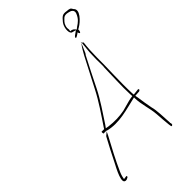

<svg xmlns="http://www.w3.org/2000/svg" viewBox="-255 -889 999 999"><g transform="rotate(-45 245.0 -389.5)"><path d="M45 4C47 -4 50 -13 54 -22C81 -83 113 -142 144 -200L155 -223C232 -202 308 -229 380 -245L379 -243C380 -189 397 -151 401 -101C402 -85 406 -29 408 -16L410 -4V-3C411 -1 412 0 415 -1C424 -4 420 -13 419 -18H418L419 -20C416 -60 416 -113 407 -144C402 -169 397 -201 393 -230L390 -246L420 -248C423 -249 427 -251 428 -256C428 -257 425 -260 424 -260L389 -256L388 -266C384 -352 391 -448 390 -531C390 -564 392 -599 396 -632C395 -634 392 -637 388 -637L382 -575C380 -540 380 -510 381 -471L380 -469C379 -404 374 -333 377 -270L378 -256L364 -254C354 -252 345 -250 335 -247L291 -235C255 -228 218 -227 179 -232L162 -235L173 -250C207 -302 247 -360 274 -414C302 -470 329 -525 357 -578L358 -580L360 -581C361 -582 362 -585 364 -588L385 -637C384 -637 384 -636 383 -635C374 -624 361 -603 350 -582C322 -529 294 -475 265 -418C236 -361 194 -300 157 -245L153 -238H135C134 -238 133 -238 133 -237C132 -234 133 -229 134 -224H158C151 -218 142 -211 135 -205V-204H134C111 -162 88 -117 67 -75C55 -51 4 38 49 31L60 26C65 24 66 14 57 17L42 19ZM395 -784C378 -763 375 -726 386 -715C388 -713 389 -713 391 -712L413 -706L389 -689C384 -685 384 -681 383 -678C383 -678 384 -677 385 -677C388 -676 403 -685 411 -692C412 -686 416 -678 419 -681C423 -685 425 -692 424 -700L433 -705C461 -721 509 -768 482 -792C473 -808 471 -808 449 -810C420 -815 414 -806 395 -784ZM392 -762C396 -776 409 -787 413 -791C428 -809 456 -797 463 -795C464 -795 483 -787 476 -767C465 -738 447 -725 431 -715L418 -705C412 -715 403 -723 389 -723H388L390 -733C389 -739 387 -749 392 -762ZM385 -637H388V-646ZM382 -576V-575ZM408 -18Z"/></g></svg>

Font: Stray Cat
Style: HlCnObl
Weight: 100
Version: Version 1.0